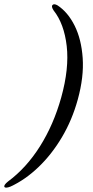

<svg xmlns="http://www.w3.org/2000/svg" viewBox="-91 -746 427 880"><path d="M265.5 -290Q239.5 -195.5 192.5 -116.5Q145.5 -37.5 85 20.2Q24.5 78 -42.5 109Q-65.5 118 -70.5 111Q-75.5 103 -54.5 86Q29.5 24 92 -75Q154.5 -174 189.5 -299Q226.5 -432 214.8 -534.8Q203 -637.5 154.5 -698.5Q143 -716.5 149.5 -723Q156.5 -730.5 172.5 -721.5Q220 -690.5 251 -628.5Q282 -566.5 288 -480Q294 -393.5 265.5 -290Z"/></svg>

Font: Fraunces 144pt S050
Style: Italic
Weight: 400
Italic angle: -16°
Version: Version 1.000; ttfautohint (v1.8.3)